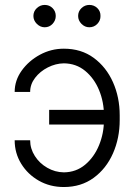

<svg xmlns="http://www.w3.org/2000/svg" viewBox="-20 -750 545 780"><path d="M239.3 -492.7Q206.1 -492.2 174.3 -476.1Q142.6 -460 122.6 -433.8Q102.5 -407.7 102.5 -376.5H39.6Q39.6 -423.3 68.1 -463.1Q96.7 -502.9 142.1 -527.6Q187.5 -552.2 239.3 -552.2Q310.1 -552.2 360.8 -514.9Q411.6 -477.5 439 -416Q466.3 -354.5 466.3 -281.7V-262.2Q466.3 -189 439 -127Q411.6 -64.9 360.6 -27.6Q309.6 9.8 239.3 9.8Q183.1 9.8 137.9 -15.9Q92.8 -41.5 66.2 -84.7Q39.6 -127.9 39.6 -180.2H102.5Q102.5 -146 121.6 -116.2Q140.6 -86.4 172.1 -68.4Q203.6 -50.3 239.3 -49.8Q289.1 -50.3 325.7 -80.8Q362.3 -111.3 382.3 -159.9Q402.3 -208.5 402.3 -262.2V-281.7Q402.3 -335.4 382.6 -383.5Q362.8 -431.6 326.2 -461.9Q289.6 -492.2 239.3 -492.7ZM428.7 -303.7V-244.1H179.7V-303.7ZM161.6 -639.2Q143.6 -639.2 129.6 -653.1Q115.7 -667 115.7 -685.1Q115.7 -704.1 129.6 -717Q143.6 -730 161.6 -730Q180.7 -730 193.6 -717Q206.5 -704.1 206.5 -685.1Q206.5 -667 193.6 -653.1Q180.7 -639.2 161.6 -639.2ZM342.8 -639.2Q324.7 -639.2 311 -653.1Q297.4 -667 297.4 -685.1Q297.4 -704.1 311 -717Q324.7 -730 342.8 -730Q362.3 -730 375.5 -717Q388.7 -704.1 388.2 -685.1Q388.7 -667 375.5 -653.1Q362.3 -639.2 342.8 -639.2Z"/></svg>

Font: Inter Tight Light
Style: Regular
Weight: 300
Designer: Rasmus Andersson
Foundry: rsms
Version: Version 3.004